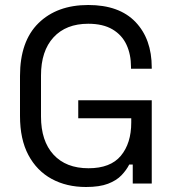

<svg xmlns="http://www.w3.org/2000/svg" viewBox="-20 -734 700 768"><path d="M324 14Q246 14 186.5 -18.5Q127 -51 93.5 -114Q60 -177 60 -270V-430Q60 -569 134 -641.5Q208 -714 333 -714Q457 -714 522 -646Q587 -578 587 -464V-459H504V-466Q504 -516 486 -555Q468 -594 430 -616.5Q392 -639 333 -639Q244 -639 194 -584.5Q144 -530 144 -432V-268Q144 -170 194 -115.5Q244 -61 334 -61Q422 -61 463.5 -111Q505 -161 505 -244V-261H293V-333H587V0H511V-76H497Q486 -54 466 -33Q446 -12 412 1Q378 14 324 14Z"/></svg>

Font: Space Grotesk Light
Style: Regular
Weight: 400
Version: Version 2.000